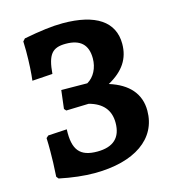

<svg xmlns="http://www.w3.org/2000/svg" viewBox="-101 -733 749 829"><g transform="rotate(-15 274.0 -318.5)"><path d="M220 12C401 12 510 -65 510 -190C510 -265 465 -317 379 -344C448 -382 480 -431 480 -497C480 -596 401 -649 254 -649C207 -649 153 -642 80 -628L70 -617C70 -603 71 -588 71 -574C71 -522 68 -474 64 -443L155 -449C162 -534 183 -560 244 -560C309 -560 341 -530 341 -469C341 -427 322 -389 290 -371L174 -372L164 -290L172 -281L273 -284C333 -268 364 -232 364 -175C364 -109 328 -75 256 -75C179 -75 149 -110 153 -202L69 -197L59 -188C60 -168 60 -149 60 -129C60 -98 59 -63 56 -16L64 -6C121 6 175 12 220 12Z"/></g></svg>

Font: Alegreya SC
Style: Bold
Weight: 700
Designer: Juan Pablo del Peral
Foundry: Huerta Tipografica
Version: Version 2.007;PS 002.007;hotconv 1.0.88;makeotf.lib2.5.64775